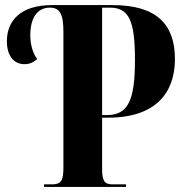

<svg xmlns="http://www.w3.org/2000/svg" viewBox="-20 -734 713 754"><path d="M153 0H475V-10H422C390 -10 381 -24 381 -71V-272H405C596 -272 667 -374 667 -502C667 -642 591 -714 422 -714H184C59 -714 7 -651 7 -572C7 -518 32 -482 76 -482C98 -482 112 -490 126 -502C110 -523 99 -557 99 -595C99 -665 127 -704 176 -704C216 -704 229 -677 229 -609V-76C229 -25 220 -10 184 -10H153ZM399 -282H381V-704H411C486 -704 510 -654 510 -500C510 -341 484 -282 399 -282Z"/></svg>

Font: Noto Serif Display ExtraCondensed ExtraBold
Style: Regular
Weight: 800
Width: 2
Designer: Monotype Design Team
Foundry: Monotype Imaging Inc.
Version: Version 2.009